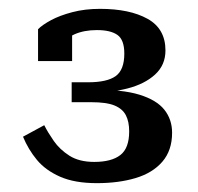

<svg xmlns="http://www.w3.org/2000/svg" viewBox="-20 -773 448 434"><path d="M193 -407Q159 -407 137 -421Q115 -435 101.5 -454.5Q88 -474 80 -490L32 -464Q44 -435 63.5 -411.5Q83 -388 116 -373.5Q149 -359 199 -359Q248 -359 286.5 -370.5Q325 -382 347 -407.5Q369 -433 369 -473Q369 -503 351.5 -525Q334 -547 295 -559Q256 -571 190 -570L179 -563Q229 -563 268 -573Q307 -583 330.5 -604.5Q354 -626 354 -659Q354 -708 313.5 -730.5Q273 -753 206 -753Q172 -753 143.5 -745.5Q115 -738 95.5 -727.5Q76 -717 66 -707V-635H143V-706Q135 -705 129.5 -700Q124 -695 120.5 -688Q117 -681 114 -672Q127 -686 148.5 -695.5Q170 -705 199 -705Q230 -705 245.5 -694Q261 -683 261 -652Q261 -615 241.5 -601Q222 -587 179 -587H142V-542H186Q221 -542 239 -534.5Q257 -527 264.5 -512.5Q272 -498 272 -476Q272 -438 252 -422.5Q232 -407 193 -407Z"/></svg>

Font: Roboto Serif Medium
Style: Regular
Weight: 500
Designer: Greg Gazdowicz
Foundry: Commercial Type
Version: Version 1.008